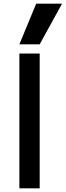

<svg xmlns="http://www.w3.org/2000/svg" viewBox="-20 -1020 356 1040"><path d="M85 0V-730H195V0ZM195 -780H85L176 -1000H316Z"/></svg>

Font: M PLUS 1 Medium
Style: Regular
Weight: 500
Designer: Coji Morishita
Foundry: UNDERFOREST DESIGN
Version: Version 1.001